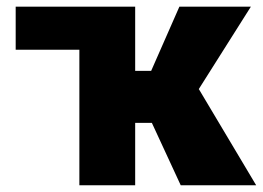

<svg xmlns="http://www.w3.org/2000/svg" viewBox="-20 -548 778 568"><path d="M429.2 -184.6H379.9V0H214.8V-400.9H26.4V-528.3H379.9V-338.4H427.2L510.7 -528.3H722.2L567.9 -284.2H568.4L737.8 0H514.6Z"/></svg>

Font: Roboto
Style: Regular
Weight: 900
Designer: Google
Version: Version 2.001171; 2014